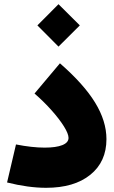

<svg xmlns="http://www.w3.org/2000/svg" viewBox="-20 -893 545 915"><path d="M487.3 -230Q487.3 -122.1 410.4 -60.1Q333.5 2 199.7 2Q115.2 2 13.7 -23.4L56.2 -204.6Q133.3 -189.5 192.9 -189.5Q247.1 -189.5 276.9 -201.4Q306.6 -213.4 306.6 -235.8Q306.6 -255.4 284.9 -290.3Q263.2 -325.2 226.3 -366.7Q189.5 -408.2 144.5 -447.3L265.6 -591.3Q378.9 -492.7 433.1 -404.3Q487.3 -315.9 487.3 -230ZM158.2 -772 258.8 -873 360.4 -772 258.8 -670.9Z"/></svg>

Font: Estedad-FD Black
Style: Regular
Weight: 900
Designer: Amin Abedi
Version: Version 7.3